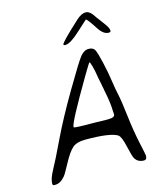

<svg xmlns="http://www.w3.org/2000/svg" viewBox="-126 -996 883 1053"><g transform="rotate(-15 315.0 -469.5)"><path d="M465.8 -342.8Q465.8 -388.2 449.7 -464.8L448.2 -474.6L444.3 -493.7L442.9 -502.9L436 -535.6Q428.2 -586.9 420.9 -611.1Q413.6 -635.3 410.9 -635.3Q408.2 -635.3 366.2 -564Q234.9 -340.8 234.9 -316.4V-313.5Q234.9 -308.1 347.7 -308.1L415.5 -306.6H429.7Q467.3 -306.6 467.3 -325.2Q465.8 -338.4 465.8 -342.8ZM510.3 -864.3Q512.7 -860.4 539.8 -825Q566.9 -789.6 566.9 -774.9V-772.5Q566.9 -764.6 554.7 -764.6Q525.4 -764.6 499 -805.7Q460 -866.7 451.7 -866.7Q451.2 -866.7 394 -814Q336.9 -761.2 309.1 -761.2H305.7Q297.9 -761.2 297.9 -766.1Q297.9 -778.3 407.7 -878.9Q436.5 -905.3 461.2 -905.3Q485.8 -905.3 510.3 -864.3ZM577.6 -60.5Q577.6 -37.6 561 -37.6Q526.4 -37.6 510.3 -64.9Q502.9 -77.1 489.5 -136.5Q476.1 -195.8 460 -206.1Q419.9 -231.4 279.8 -231.4Q229.5 -231.4 205.3 -210Q181.2 -188.5 151.6 -133.3Q122.1 -78.1 112.3 -66.4Q85.4 -34.7 56.6 -34.7H49.3Q41 -34.7 41 -45.9Q41 -73.2 66.2 -118.7Q91.3 -164.1 141.6 -269.5Q191.9 -375 273.4 -513.9Q355 -652.8 376.7 -680.2Q398.4 -707.5 424.8 -707.5Q451.2 -707.5 460.2 -689.2Q469.2 -670.9 483.2 -609.6Q497.1 -548.3 503.4 -502.4Q509.8 -456.5 517.6 -422.4Q525.4 -388.2 535.9 -298.8Q546.4 -209.5 562 -137.9Q577.6 -66.4 577.6 -60.5Z"/></g></svg>

Font: Averia Sans Libre Light
Style: Italic
Weight: 300
Italic angle: -8.5°
Version: Version 1.002